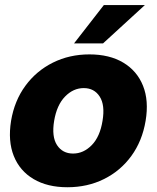

<svg xmlns="http://www.w3.org/2000/svg" viewBox="-20 -748 636 779"><path d="M253.4 11.7Q172.4 11.7 116.2 -21.5Q60.1 -54.7 35.9 -115.2Q11.7 -175.8 24.9 -257.8Q38.6 -339.4 83 -399.9Q127.4 -460.4 194.6 -493.9Q261.7 -527.3 342.8 -527.3Q424.3 -527.3 480.2 -493.9Q536.1 -460.4 560.3 -399.9Q584.5 -339.4 570.8 -257.8Q557.1 -175.8 512.9 -115.2Q468.8 -54.7 401.9 -21.5Q335 11.7 253.4 11.7ZM276.4 -125Q318.8 -125 352.3 -159.2Q385.7 -193.4 396 -257.8Q406.7 -321.8 384.5 -356.2Q362.3 -390.6 319.8 -390.6Q277.3 -390.6 243.9 -356.2Q210.4 -321.8 199.7 -257.8Q189 -193.4 211.4 -159.2Q233.9 -125 276.4 -125ZM280.3 -571.8 401.4 -727.5H567.9L397.9 -571.8Z"/></svg>

Font: Inter Display Extra Bold
Style: Italic
Weight: 800
Italic angle: -9.39999°
Designer: Rasmus Andersson
Foundry: rsms
Version: Version 4.000;git-4fc901f